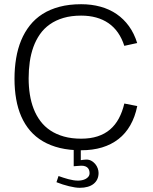

<svg xmlns="http://www.w3.org/2000/svg" viewBox="-20 -701 726 911"><path d="M630.9 -496.8Q616.8 -542.4 591.9 -576.8Q567.1 -611.1 533.1 -634.4Q499 -657.7 456.6 -669.3Q414.2 -681 365.1 -681Q308.2 -681 262.6 -668.9Q217 -656.9 181.9 -634.6Q146.9 -612.2 121.8 -580.5Q96.7 -548.8 80.4 -509.5Q64.1 -470.2 56.5 -424.1Q48.8 -378.1 48.8 -327.2Q48.8 -276.1 56.7 -230.9Q64.6 -185.7 81.1 -148Q97.7 -110.4 123.2 -80.6Q148.8 -50.9 183.9 -30.4Q219 -9.8 264.1 1.1Q309.1 12 365.1 12Q419.7 12 464.1 -1.4Q508.5 -14.9 542.2 -41.2Q575.9 -67.4 598.3 -106.8Q620.8 -146.1 631.2 -197.8L569.9 -209.8Q560.5 -169.9 543.8 -138.9Q527.1 -107.9 502.1 -86.5Q477.2 -65.2 443.1 -54.1Q409.1 -43 365.1 -43Q319.6 -43 283.3 -53.2Q247 -63.4 219.3 -81.8Q191.5 -100.2 171.9 -126.3Q152.3 -152.3 139.9 -184.1Q127.5 -215.9 121.7 -252.6Q115.9 -289.3 115.9 -329.2Q115.9 -369.4 121.2 -407.2Q126.5 -444.9 138.4 -477.9Q150.3 -510.9 169.5 -538.5Q188.7 -566 216.5 -585.5Q244.2 -605.1 281.1 -616Q317.9 -626.9 365.1 -626.9Q403.9 -626.9 436.3 -617.9Q468.7 -608.9 494.7 -591.1Q520.6 -573.2 539.5 -546.3Q558.3 -519.3 569.8 -483.5ZM329.7 87.8Q336.5 87.8 346.2 86.5Q355.8 85.2 365.9 85.2Q377.3 85.2 384.9 88.2Q392.6 91.2 396.9 96.2Q401.3 101.1 403.1 107.5Q405 113.8 405 120.4Q405 130.1 399.7 136.9Q394.5 143.7 386.5 147.9Q378.4 152.2 368.9 154.1Q359.4 156 350.8 156Q339.5 156 327.7 154.1Q315.9 152.1 304 149Q292.2 145.8 280.5 142Q268.7 138.1 257.7 134.2L247.9 163.5Q262.5 169.3 277.6 174.2Q292.8 179.1 307.6 182.6Q322.4 186.2 335.5 188.2Q348.6 190.1 358.3 190.1Q379.5 190.1 396.1 185.3Q412.8 180.5 424.2 171.3Q435.7 162.1 441.7 149.1Q447.7 136 447.7 119.6Q447.7 109 443.7 97.8Q439.6 86.5 432 77.3Q424.3 68.1 413.7 62.1Q403.1 56.1 389.6 56.1Q383.5 56.1 376.6 57.1Q369.6 58 363.3 58.9V10.6H329.7Z"/></svg>

Font: SaysetthaMai Thin
Style: Regular
Weight: 100
Designer: John M. Durdin
Foundry: Lao Script for Windows
Version: Version 1.101